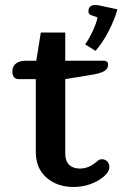

<svg xmlns="http://www.w3.org/2000/svg" viewBox="-20 -728 496 762"><path d="M318 -552Q334 -574 349 -607Q364 -640 367 -659L344 -667Q331 -670 331 -683Q331 -708 358 -708Q366 -708 371 -707L446 -691Q436 -653 412 -606Q388 -559 359 -526ZM122 -126V-414H54Q42 -414 35.5 -422Q29 -430 29 -444Q29 -465 43.5 -476Q58 -487 82 -487H124L142 -599H239V-487H393Q400 -487 404.5 -483Q409 -479 409 -472Q409 -456 396.5 -447.5Q384 -439 355 -433L239 -414V-119Q239 -89 254.5 -74Q270 -59 297 -59Q329 -59 357 -81Q360 -83 367.5 -89.5Q375 -96 384 -96Q397 -96 405.5 -87.5Q414 -79 414 -65Q414 -40 375 -15Q329 14 271 14Q207 14 164.5 -23Q122 -60 122 -126Z"/></svg>

Font: Maitree Semibold
Style: Regular
Weight: 600
Designer: CadsonDemak Team
Foundry: CadsonDemak
Version: Version 1.000